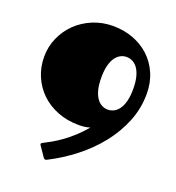

<svg xmlns="http://www.w3.org/2000/svg" viewBox="-131 -621 847 926"><g transform="rotate(20 293.0 -158.0)"><path d="M29.8 -264.2Q29.8 -316.4 50.3 -362.5Q70.8 -408.7 106.4 -443.1Q142.1 -477.5 190.2 -497.3Q238.3 -517.1 293 -517.1Q347.7 -517.1 395.8 -499.3Q443.8 -481.4 479.5 -448.5Q515.1 -415.5 535.6 -368.7Q556.2 -321.8 556.2 -264.2Q556.2 -189.5 528.6 -121.1Q501 -52.7 454.1 6.3Q407.2 65.4 345.2 114Q283.2 162.6 213.9 197.8Q211.9 198.7 209.7 199.7Q207.5 200.7 205.1 200.7Q201.2 200.7 199 199Q196.8 197.3 193.4 192.4L160.2 144Q157.7 140.6 157.7 137.7Q157.7 133.8 160.2 132.1Q162.6 130.4 165 129.4Q182.6 120.6 205.1 107.9Q227.5 95.2 252.4 77.4Q277.3 59.6 304 35.6Q330.6 11.7 356 -19Q341.8 -14.6 328.1 -12.9Q314.5 -11.2 298.8 -11.2Q239.3 -11.2 189.7 -30.8Q140.1 -50.3 104.7 -84.5Q69.3 -118.7 49.6 -164.8Q29.8 -210.9 29.8 -264.2ZM404.8 -128.9Q420.9 -128.9 435.8 -136.5Q450.7 -144 462.2 -160.2Q473.6 -176.3 480.2 -201.9Q486.8 -227.5 486.8 -264.2Q486.8 -300.3 480.2 -325.9Q473.6 -351.6 462.2 -367.7Q450.7 -383.8 435.8 -391.4Q420.9 -398.9 404.8 -398.9Q388.7 -398.9 374 -391.4Q359.4 -383.8 347.9 -367.7Q336.4 -351.6 329.8 -325.9Q323.2 -300.3 323.2 -264.2Q323.2 -227.5 329.8 -201.9Q336.4 -176.3 347.9 -160.2Q359.4 -144 374 -136.5Q388.7 -128.9 404.8 -128.9Z"/></g></svg>

Font: Fascinate
Style: Regular
Weight: 900
Designer: Astigmatic (AOETI)
Foundry: Astigmatic (AOETI)
Version: Version 1.000